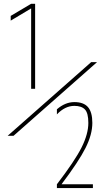

<svg xmlns="http://www.w3.org/2000/svg" viewBox="-20 -750 540 990"><path d="M297.9 200.2H459V219.7H273.4V200.2Q366.2 79.1 400.9 9.8Q435.5 -59.6 435.5 -116.2Q435.5 -167 418 -185.5Q400.4 -204.1 363.3 -204.1Q315.4 -204.1 273.4 -160.2V-186.5Q316.4 -223.6 363.3 -223.6Q411.1 -223.6 433.6 -197.8Q456.1 -171.9 456.1 -116.2Q456.1 -56.6 420.9 13.2Q385.7 83 297.9 199.2ZM139.6 -706.1 35.2 -643.6V-668L140.6 -730.5H161.1V-292H140.6V-706.1ZM480.5 -429.7 49.8 -49.8H19.5L450.2 -429.7Z"/></svg>

Font: Mgen+ 1m thin
Style: Regular
Weight: 100
Designer: [Source Han Sans]
Ryoko NISHIZUKA  (kana & ideographs); Paul D. Hunt (Latin, Greek & Cyrillic); Wenlong ZHANG  (bopomofo
Version: Version 1.059.20150602